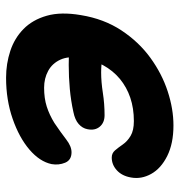

<svg xmlns="http://www.w3.org/2000/svg" viewBox="-0 -564 577 616"><g transform="rotate(-90 288.0 -256.5)"><path d="M193 12Q135 12 95 -8Q55 -28 37.5 -59.5Q20 -91 26 -124Q31 -153 49 -169.5Q67 -186 90 -186Q104 -186 113 -175.5Q122 -165 132 -150.5Q142 -136 159.5 -125.5Q177 -115 207 -115Q248 -115 282 -126.5Q316 -138 342.5 -160Q369 -182 386.5 -214Q404 -246 410 -286Q416 -325 404 -351Q392 -377 368 -390Q344 -403 314 -403Q280 -403 253.5 -394.5Q227 -386 201 -370Q170 -349 148 -332Q126 -315 107 -315Q82 -315 73.5 -335.5Q65 -356 69 -379Q77 -417 115.5 -450Q154 -483 214.5 -504Q275 -525 346 -525Q391 -525 432 -511.5Q473 -498 502.5 -469Q532 -440 545 -394.5Q558 -349 547 -285Q535 -211 498 -155Q461 -99 410 -62Q359 -25 302.5 -6.5Q246 12 193 12ZM226 -209Q202 -209 189 -224.5Q176 -240 181 -264Q184 -280 197.5 -292Q211 -304 236 -309Q272 -317 310 -320.5Q348 -324 387 -324Q412 -324 435.5 -322.5Q459 -321 484 -319L459 -212Q435 -212 411 -216Q387 -220 363 -220Q333 -220 297.5 -214.5Q262 -209 226 -209Z"/></g></svg>

Font: Shantell Sans
Style: Bold Italic
Weight: 700
Italic angle: -11°
Designer: Stephen Nixon, Anya Danilova, Shantell Martin
Foundry: Arrow Type
Version: Version 1.011;[c5ecc13dd]